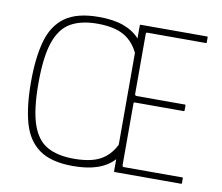

<svg xmlns="http://www.w3.org/2000/svg" viewBox="-76 -766 998 864"><g transform="rotate(10 423.0 -334.5)"><path d="M309 6Q210 6 155.5 -32.5Q101 -71 79.5 -146.5Q58 -222 58 -334Q58 -446 79.5 -522Q101 -598 155.5 -636.5Q210 -675 309 -675Q376 -675 421.5 -658.5Q467 -642 496 -610Q496 -625 496 -639.5Q496 -654 496 -669Q496 -673 499 -673Q575 -673 651 -673Q727 -673 803 -673Q805 -673 805.5 -672Q806 -671 806 -669Q806 -664 806 -658Q806 -652 806 -647Q806 -645 805.5 -644Q805 -643 803 -643Q736 -643 669 -643Q602 -643 535 -643Q531 -643 530 -641Q529 -639 529 -636Q529 -567 529 -498.5Q529 -430 529 -361Q529 -359 531 -356.5Q533 -354 536 -354Q592 -354 647.5 -354Q703 -354 758 -354Q760 -354 760.5 -353Q761 -352 761 -350Q761 -345 761 -339Q761 -333 761 -328Q761 -327 760.5 -325.5Q760 -324 758 -324Q703 -324 647 -324Q591 -324 535 -324Q531 -324 530 -322.5Q529 -321 529 -317Q529 -247 529 -177.5Q529 -108 529 -38Q529 -34 530 -31.5Q531 -29 536 -29Q603 -29 669.5 -29Q736 -29 803 -29Q805 -29 805.5 -28.5Q806 -28 806 -26Q806 -21 806 -15Q806 -9 806 -4Q806 -2 805.5 -1Q805 0 803 0Q727 0 651 0Q575 0 499 0Q496 0 496 -4Q496 -18 496 -31.5Q496 -45 496 -58Q467 -26 421 -10Q375 6 309 6ZM308 -27Q354 -27 389.5 -36Q425 -45 451.5 -66.5Q478 -88 496 -124V-544Q478 -581 451.5 -603Q425 -625 389.5 -634.5Q354 -644 308 -644Q233 -644 185.5 -616.5Q138 -589 115 -522Q92 -455 92 -334Q92 -214 115 -147Q138 -80 185.5 -53.5Q233 -27 308 -27Z"/></g></svg>

Font: Glory Thin
Style: Regular
Weight: 100
Designer: Robert Leuschke
Foundry: Robert Leuschke
Version: Version 1.011